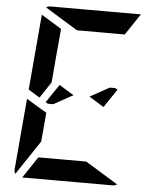

<svg xmlns="http://www.w3.org/2000/svg" viewBox="-64 -1055 943 1111"><g transform="rotate(5 408.0 -500.0)"><path d="M276 -552 361 -500 249 -438H218L204 -446ZM206 -302 198 -216 65 -17Q58 -30 59 -41L95 -456L151 -422L178 -406L213 -385ZM166 -469 100 -510 138 -948 256 -876 240 -698 231 -590 228 -562ZM348 -876 159 -992Q170 -1000 184 -1000H390H514H709L626 -876H587H503H379ZM468 -124 657 -8Q646 0 632 0H426H302H107L190 -124H229H313H437ZM612 -554 540 -447 454 -500 566 -562H598Z"/></g></svg>

Font: DSEG14 Modern Mini
Style: Bold Italic
Weight: 700
Italic angle: -5°
Designer: Keshikan(Twitter:@keshinomi_88pro)
Version: Version 0.46